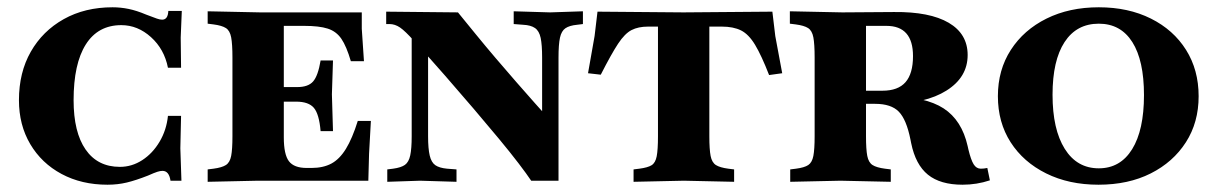

<svg xmlns="http://www.w3.org/2000/svg" viewBox="-20 -496 3342 527"><path d="M275 11Q204 11 149 -18.5Q94 -48 63 -100.5Q32 -153 32 -221Q32 -297 64.5 -354Q97 -411 155 -443.5Q213 -476 289 -476Q311 -476 333 -471.5Q355 -467 381 -456Q402 -448 410.5 -445Q419 -442 425 -442Q441 -442 442 -466H479L476 -393L477 -310H441Q431 -361 394.5 -394Q358 -427 313 -427Q249 -427 215.5 -374Q182 -321 182 -221Q182 -133 215 -85.5Q248 -38 309 -38Q342 -38 370.5 -56.5Q399 -75 418 -107Q437 -139 441 -178H477L475 -89L478 0H448Q444 -27 426 -27Q420 -27 412 -24.5Q404 -22 386 -14Q353 -1 328 5Q303 11 275 11Z M550 3V-31L566 -33Q589 -36 600 -43Q611 -50 614.5 -68Q618 -86 618 -122V-338Q618 -375 614.5 -393.5Q611 -412 600 -419Q589 -426 566 -429L550 -431V-465L694 -462H973V-417L979 -328H943Q931 -369 917 -389.5Q903 -410 879.5 -417.5Q856 -425 815 -425H759V-119Q759 -72 773 -53.5Q787 -35 822 -35H835Q867 -35 889.5 -47Q912 -59 929.5 -87.5Q947 -116 962 -164H998L993 -74L991 0H688ZM860 -136Q856 -183 841.5 -200Q827 -217 793 -217H743V-257H796Q826 -257 839.5 -272.5Q853 -288 860 -330H894L891 -237L894 -136Z M1438 0Q1426 -18 1403.5 -47.5Q1381 -77 1349.5 -115Q1318 -153 1280.5 -197Q1243 -241 1201.5 -288.5Q1160 -336 1117 -383Q1092 -411 1078 -420.5Q1064 -430 1049 -430H1040V-464L1237 -462Q1259 -435 1285.5 -402.5Q1312 -370 1340.5 -336.5Q1369 -303 1397 -271Q1425 -239 1448.5 -212.5Q1472 -186 1489 -168L1468 -44V-338Q1468 -373 1464 -392Q1460 -411 1448.5 -419Q1437 -427 1416 -428L1390 -430V-465L1490 -462L1580 -465V-430L1564 -428Q1543 -426 1532 -418.5Q1521 -411 1517 -392.5Q1513 -374 1513 -338V0ZM1043 3V-31L1059 -33Q1081 -36 1091.5 -43.5Q1102 -51 1106 -69.5Q1110 -88 1110 -122V-448L1155 -419V-122Q1155 -88 1159.5 -69Q1164 -50 1175 -42.5Q1186 -35 1207 -33L1233 -31V3L1133 0Z M1719 3V-31L1735 -33Q1758 -36 1768.5 -42.5Q1779 -49 1782.5 -67Q1786 -85 1786 -122V-448H1927V-122Q1927 -86 1930.5 -68Q1934 -50 1945 -43Q1956 -36 1979 -33L1995 -31V3L1857 0ZM2091 -290Q2070 -344 2052.5 -373Q2035 -402 2014 -412.5Q1993 -423 1961 -423H1759Q1732 -423 1713.5 -413.5Q1695 -404 1676.5 -376Q1658 -348 1629 -291L1594 -295L1612 -397L1620 -464L1856 -462L2100 -464L2108 -397L2127 -295Z M2622 11Q2561 11 2527 -16.5Q2493 -44 2481 -103L2479 -113Q2468 -168 2447 -189.5Q2426 -211 2382 -211H2309V-247H2402Q2445 -247 2465.5 -270.5Q2486 -294 2486 -342Q2486 -425 2413 -425H2357V-122Q2357 -86 2360.5 -68Q2364 -50 2375 -43Q2386 -36 2409 -33L2425 -31V3L2287 0L2149 3V-31L2165 -33Q2188 -36 2198.5 -43Q2209 -50 2212.5 -68Q2216 -86 2216 -122V-338Q2216 -375 2212.5 -393.5Q2209 -412 2198 -419Q2187 -426 2164 -429L2148 -431V-465L2292 -462L2434 -463Q2532 -464 2584 -433.5Q2636 -403 2636 -345Q2636 -284 2578 -247.5Q2520 -211 2422 -211V-232Q2520 -231 2570 -198.5Q2620 -166 2636 -95L2638 -86Q2645 -57 2652.5 -45Q2660 -33 2672 -33Q2676 -33 2681 -33.5Q2686 -34 2690 -35L2697 -1Q2661 11 2622 11Z M2995 11Q2914 11 2851.5 -20Q2789 -51 2754 -105.5Q2719 -160 2719 -232Q2719 -304 2754.5 -359Q2790 -414 2852.5 -445Q2915 -476 2996 -476Q3077 -476 3139 -445Q3201 -414 3235.5 -359Q3270 -304 3270 -232Q3270 -160 3235 -105.5Q3200 -51 3138.5 -20Q3077 11 2995 11ZM2996 -34Q3055 -34 3087.5 -86.5Q3120 -139 3120 -235Q3120 -330 3088 -380.5Q3056 -431 2996 -431Q2935 -431 2902 -380.5Q2869 -330 2869 -236Q2869 -141 2902.5 -87.5Q2936 -34 2996 -34Z"/></svg>

Font: Baskervville SC
Style: Regular
Weight: 400
Designer: Alexis Faudot, Rémi Forte, Morgane Pierson, Rafael Ribas, Tanguy Vanlaeys, Rosalie Wagner, Thomas Huot-Marchand
Foundry: ANRT
Version: Version 1.100